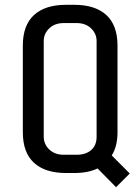

<svg xmlns="http://www.w3.org/2000/svg" viewBox="-20 -720 584 799"><path d="M386 -19Q347 0 289 0H255Q168 0 121.5 -42.5Q75 -85 75 -170V-530Q75 -615 121.5 -657.5Q168 -700 255 -700H289Q376 -700 422.5 -657.5Q469 -615 469 -530V-170Q469 -111 445 -73L520 2L463 59ZM299 -624H245Q208 -624 185 -602Q162 -580 162 -549V-151Q162 -120 185 -98Q208 -76 245 -76H299Q337 -76 359.5 -95.5Q382 -115 382 -151V-549Q382 -580 359 -602Q336 -624 299 -624Z"/></svg>

Font: Share Tech
Style: Regular
Weight: 400
Designer: Ralph du Carrois
Foundry: Carrois Type Design
Version: Version 1.100